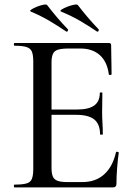

<svg xmlns="http://www.w3.org/2000/svg" viewBox="-20 -811 582 831"><path d="M469 0H43Q40 0 40 -6Q40 -12 43 -12Q77 -12 94.5 -17Q112 -22 118 -37Q124 -52 124 -81V-544Q124 -573 118 -587.5Q112 -602 94.5 -607.5Q77 -613 43 -613Q40 -613 40 -619Q40 -625 43 -625H451Q461 -625 461 -616L463 -490Q463 -487 457.5 -486.5Q452 -486 451 -489Q444 -544 412 -572.5Q380 -601 328 -601H277Q247 -601 231 -596Q215 -591 209 -577.5Q203 -564 203 -540V-85Q203 -61 208.5 -47.5Q214 -34 229 -28.5Q244 -23 271 -23H337Q394 -23 431 -56.5Q468 -90 482 -152Q482 -155 488 -154Q494 -153 494 -150Q490 -123 487 -85Q484 -47 484 -15Q484 0 469 0ZM413 -230Q413 -273 388.5 -293.5Q364 -314 310 -314H165V-337H313Q364 -337 388 -354.5Q412 -372 412 -409Q412 -411 417.5 -411Q423 -411 423 -409Q423 -378 422.5 -361Q422 -344 422 -325Q422 -302 423.5 -279Q425 -256 425 -230Q425 -228 419 -228Q413 -228 413 -230ZM399 -675Q403 -672 406 -676.5Q409 -681 407 -684Q381 -711 359 -737Q337 -763 317 -789Q314 -793 300.5 -790.5Q287 -788 271.5 -782Q256 -776 247 -770Q238 -764 244 -761Q290 -742 326 -721Q362 -700 399 -675ZM266 -675Q270 -672 273 -676.5Q276 -681 274 -684Q248 -711 226 -737Q204 -763 184 -789Q181 -793 168 -790.5Q155 -788 140 -782Q125 -776 116 -770Q107 -764 113 -761Q158 -742 193.5 -721Q229 -700 266 -675Z"/></svg>

Font: Cormorant Garamond Light Medium
Style: Regular
Weight: 500
Version: Version 4.001